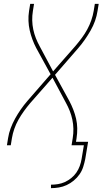

<svg xmlns="http://www.w3.org/2000/svg" viewBox="-20 -755 540 998"><path d="M245 223V205Q263 205 281.5 202Q300 199 317.5 191Q335 183 350.5 170.5Q366 158 377 142Q388 126 394.5 108Q401 90 404 72L416 0H352L358 -37Q362 -61 361.5 -85.5Q361 -110 356 -133.5Q351 -157 342.5 -178.5Q334 -200 323 -220L253 -351L137 -219Q120 -199 104.5 -177.5Q89 -156 76 -133Q63 -110 54.5 -85.5Q46 -61 42 -37L36 0H16L22 -37Q26 -63 35.5 -88.5Q45 -114 58.5 -138.5Q72 -163 88 -186Q104 -209 123 -231L243 -369L168 -506Q157 -527 148.5 -550Q140 -573 134.5 -597Q129 -621 128 -646.5Q127 -672 131 -698L137 -735H157L151 -698Q147 -674 147.5 -649.5Q148 -625 153 -601.5Q158 -578 166.5 -556.5Q175 -535 186 -515L256 -384L372 -516Q389 -536 405 -557.5Q421 -579 433.5 -602Q446 -625 454.5 -649.5Q463 -674 467 -698L473 -735H493L487 -698Q483 -672 474 -646.5Q465 -621 451 -596.5Q437 -572 421 -549Q405 -526 386 -504L266 -366L341 -229Q352 -208 361 -185Q370 -162 375.5 -138Q381 -114 381.5 -88.5Q382 -63 378 -37L375 -18H438L423 72Q419 92 412.5 112.5Q406 133 393.5 151Q381 169 363.5 183.5Q346 198 326.5 207Q307 216 286 219.5Q265 223 245 223Z"/></svg>

Font: Iosevka Term Curly Th Obl
Style: Regular
Weight: 100
Italic angle: -9°
Designer: Belleve Invis
Foundry: Belleve Invis
Version: Version 32.3.0